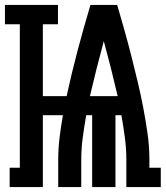

<svg xmlns="http://www.w3.org/2000/svg" viewBox="-44 -755 669 775"><path d="M-5 0V-78H36V-657H-24V-735H190V-657H129V-367H225Q245 -460 269.5 -552Q294 -644 321 -735H429Q444 -684 458.5 -632.5Q473 -581 486 -529.5Q499 -478 511.5 -426Q524 -374 534 -321.5Q544 -269 551.5 -216.5Q559 -164 559 -110V-78H605V0H466V-110Q466 -155 460 -200Q454 -245 446 -290H422V0H328V-290H304Q296 -245 290 -200Q284 -155 284 -110V0H191V-110Q191 -155 196.5 -200Q202 -245 210 -290H129V0ZM319 -367H431Q418 -423 404 -478.5Q390 -534 375 -589Q360 -534 346 -478.5Q332 -423 319 -367Z"/></svg>

Font: Iosevka Curly Slab XBdEx
Style: Regular
Weight: 800
Width: 7
Monospace: yes
Designer: Belleve Invis
Foundry: Belleve Invis
Version: Version 11.0.0; ttfautohint (v1.8.3)